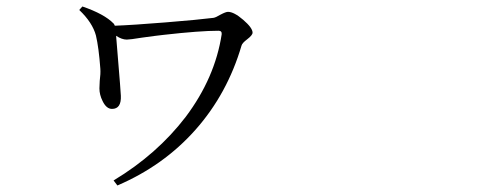

<svg xmlns="http://www.w3.org/2000/svg" viewBox="-20 -525 1540 595"><path d="M343.8 49.8 332 34.2Q466.8 -46.9 555.7 -163.1Q646.5 -284.2 667 -418.9Q668 -429.7 657.2 -429.7Q599.6 -429.7 487.3 -417Q460.9 -414.1 418.9 -408.2Q382.8 -402.3 373 -402.3Q357.4 -402.3 339.8 -414.1Q340.8 -397.5 345.7 -341.8Q353.5 -249 354.5 -228.5Q356.4 -187.5 327.1 -187.5Q309.6 -187.5 297.9 -211.9Q288.1 -231.4 288.1 -251Q288.1 -258.8 289.1 -274.4Q292 -296.9 291 -311.5Q286.1 -377.9 277.3 -415Q266.6 -455.1 225.6 -494.1L235.4 -504.9Q303.7 -481.4 332 -452.1L333 -451.2Q335 -447.3 335.9 -445.3Q390.6 -447.3 493.2 -455.6Q595.7 -463.9 641.6 -469.7Q648.4 -470.7 663.1 -479.5Q679.7 -488.3 686.5 -488.3Q705.1 -488.3 733.9 -463.4Q762.7 -438.5 762.7 -423.8Q762.7 -416 746.1 -403.3Q730.5 -391.6 728.5 -383.8Q684.6 -234.4 585.9 -123Q487.3 -11.7 343.8 49.8Z"/></svg>

Font: Bpmf GenYo Min R
Style: R
Weight: 400
Foundry: But Ko
Version: Version 1.320